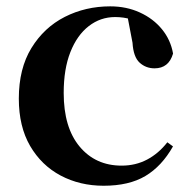

<svg xmlns="http://www.w3.org/2000/svg" viewBox="-20 -572 605 608"><path d="M308.1 16.2Q233.1 16.2 172.2 -16Q111.3 -48.3 75.4 -109.8Q39.6 -171.4 39.6 -259.7Q39.6 -354.7 79.5 -419.9Q119.4 -485 185.1 -518.5Q250.9 -551.9 329 -551.9Q380.5 -551.9 422.8 -532.5Q465.2 -513.2 492.8 -479.5Q520.4 -445.8 528 -402.4Q514.4 -355.6 469.4 -355.6Q441.9 -355.6 422.1 -373.6Q402.4 -391.6 399.6 -436.8L381.8 -530.1L449.7 -486.3Q420.8 -503.2 396.1 -510.6Q371.4 -518 344.6 -518Q298.2 -518 261.2 -489.4Q224.1 -460.7 202.9 -407.1Q181.7 -353.5 181.7 -277.6Q181.7 -168.4 232 -108Q282.4 -47.5 365.2 -47.5Q409.5 -47.5 445.8 -66.7Q482.2 -85.9 509.9 -121.4L527.8 -108.4Q492.1 -45.4 440.3 -14.6Q388.5 16.2 308.1 16.2Z"/></svg>

Font: Early Summer Mincho VF
Style: Regular
Weight: 250
Designer: GuiWonder
Version: Version 1.002